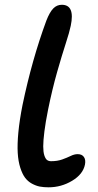

<svg xmlns="http://www.w3.org/2000/svg" viewBox="-20 -780 412 811"><path d="M185.1 11.2Q164.6 11.2 148.2 8.1Q131.8 4.9 114.7 -4.4Q97.7 -13.7 85.9 -29.3Q74.2 -44.9 65.7 -71.5Q57.1 -98.1 54.9 -134Q52.7 -169.9 57.6 -221.4Q62.5 -272.9 75.2 -336.9Q115.2 -528.8 175.8 -692.9Q189.9 -729 205.1 -744.4Q220.2 -759.8 241.2 -759.8Q297.4 -759.8 278.8 -670.9Q273.4 -644.5 257.8 -596.7Q242.2 -548.8 221.4 -476.1Q200.7 -403.3 183.1 -316.9Q172.4 -263.7 167.5 -224.6Q162.6 -185.5 162.6 -161.9Q162.6 -138.2 167.2 -123.8Q171.9 -109.4 178.7 -104.2Q185.5 -99.1 195.8 -99.1Q222.2 -99.1 242.7 -106.4Q263.2 -113.8 278.6 -121.3Q293.9 -128.9 308.1 -128.9Q326.2 -128.9 334.5 -116.9Q342.8 -105 338.9 -85Q330.6 -43.9 284.7 -16.4Q238.8 11.2 185.1 11.2Z"/></svg>

Font: Shantell Sans Irregular
Style: Italic
Weight: 500
Italic angle: -11.31°
Designer: Stephen Nixon, Anya Danilova, Shantell Martin
Foundry: Arrow Type
Version: Version 1.006;[9816181b4]